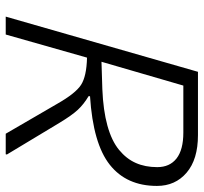

<svg xmlns="http://www.w3.org/2000/svg" viewBox="-40 -654 695 654"><g transform="rotate(90 307.0 -327.5)"><path d="M506.8 -3.9 505.9 0H436L335 -173.8Q298.8 -237.8 269.5 -256.6Q240.2 -275.4 176.8 -276.9L98.1 0H37.1L225.1 -654.8H440.9Q523.4 -654.8 568.6 -616.2Q613.8 -577.6 613.8 -515.1Q613.8 -411.6 541.7 -354.5Q469.7 -297.4 308.1 -287.1V-282.2Q335.4 -266.1 354.5 -245.6Q373.5 -225.1 398.9 -183.1ZM432.1 -605H272L190.9 -326.2L284.2 -329.1Q356.4 -332 408.4 -346.4Q460.4 -360.8 491 -386Q521.5 -411.1 535.6 -443.1Q549.8 -475.1 549.8 -516.1Q549.8 -558.6 520.3 -581.8Q490.7 -605 432.1 -605Z"/></g></svg>

Font: IntelOne Mono Light
Style: Italic
Weight: 300
Italic angle: -16°
Designer: Fred Shallcrass
Foundry: Frere-Jones Type LLC
Version: Version 1.200;hotconv 1.1.0;makeotfexe 2.6.0;FJTRelease1.2